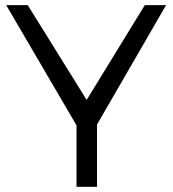

<svg xmlns="http://www.w3.org/2000/svg" viewBox="-20 -720 665 740"><path d="M3.9 -700.2H86.9L314 -335L538.1 -700.2H620.1L354 -240.2V0H274.9V-236.8Z"/></svg>

Font: Montserrat Light
Style: Regular
Weight: 300
Designer: Julieta Ulanovsky
Foundry: Julieta Ulanovsky
Version: Version 1.000;PS 002.000;hotconv 1.0.70;makeotf.lib2.5.58329